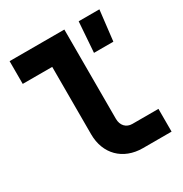

<svg xmlns="http://www.w3.org/2000/svg" viewBox="-170 -858 939 987"><g transform="rotate(-30 300.0 -365.0)"><path d="M395 0H565V-135H410C374 -135 350 -161 350 -200V-730H25V-595H200V-195C200 -78 278 0 395 0ZM422 -550H537L558 -730H435Z"/></g></svg>

Font: JetBrains Mono ExtraBold
Style: Regular
Weight: 800
Monospace: yes
Designer: Philipp Nurullin, Konstantin Bulenkov
Foundry: JetBrains
Version: Version 2.305